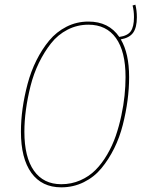

<svg xmlns="http://www.w3.org/2000/svg" viewBox="-20 -782 610 811"><path d="M558.1 -709Q558.1 -666 542.5 -644Q526.9 -622.1 490.2 -615.7Q525.4 -556.6 525.4 -456.1Q525.4 -408.7 518.8 -358.4Q512.2 -308.1 498.8 -254.9Q485.4 -201.7 462.2 -155Q439 -108.4 408.4 -71.3Q377.9 -34.2 334 -12.5Q290 9.3 238.8 9.3Q156.7 9.3 112.5 -51.8Q68.4 -112.8 68.4 -226.1Q68.4 -273.4 75.4 -324Q82.5 -374.5 96.4 -427.2Q110.4 -480 133.8 -526.9Q157.2 -573.7 187.7 -610.6Q218.3 -647.5 261 -669.2Q303.7 -690.9 353.5 -690.9Q439.5 -690.9 483.9 -626Q519 -630.9 532.5 -650.1Q545.9 -669.4 545.9 -709.5Q545.9 -736.3 540 -758.8L551.8 -762.2Q558.1 -737.8 558.1 -709ZM238.8 -3.9Q281.7 -3.9 319.1 -20.3Q356.4 -36.6 383.5 -64Q410.6 -91.3 432.6 -128.9Q454.6 -166.5 468.8 -207.5Q482.9 -248.5 492.4 -293.2Q502 -337.9 506.1 -378.2Q510.3 -418.5 510.3 -456.5Q510.3 -564.9 469.7 -621.3Q429.2 -677.7 353.5 -677.7Q306.2 -677.7 265.1 -656.5Q224.1 -635.3 195.3 -598.6Q166.5 -562 144.3 -516.4Q122.1 -470.7 109.1 -419.2Q96.2 -367.7 89.6 -319.1Q83 -270.5 83 -225.6Q83 -118.2 123.3 -61Q163.6 -3.9 238.8 -3.9Z"/></svg>

Font: Fira Sans Compressed Hair
Style: Italic
Weight: 100
Width: 3
Italic angle: -8°
Designer: Carrois Corporate & Edenspiekermann AG
Foundry: Carrois Corporate GbR & Edenspiekermann AG
Version: Version 4.203;PS 004.203;hotconv 1.0.88;makeotf.lib2.5.64775